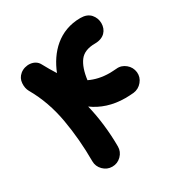

<svg xmlns="http://www.w3.org/2000/svg" viewBox="-172 -775 907 968"><g transform="rotate(-30 281.5 -291.0)"><path d="M42.5 -564.9C27.3 -552.2 19.5 -536.6 18.1 -517.6C16.6 -498.5 20 -481.9 27.8 -467.8C66.4 -400.9 92.3 -327.1 106.4 -247.1C120.6 -166.5 127.4 -84.5 127.4 0C127.4 20 134.8 37.6 149.4 52.2C164.1 66.9 181.6 74.2 201.7 74.2C222.2 74.2 239.7 66.9 254.4 52.2C269 37.6 276.4 20 276.4 0C276.4 -83.5 266.1 -172.9 247.1 -249.5C295.4 -213.9 357.4 -192.4 431.6 -192.4C447.3 -192.4 463.9 -193.4 480 -194.8C500 -197.3 517.1 -206.5 530.3 -222.7C543.5 -238.8 548.8 -256.3 546.9 -276.4C544.4 -296.4 535.6 -313.5 519.5 -326.7C503.4 -339.8 485.4 -345.7 465.3 -343.3C452.1 -342.8 439.5 -341.3 427.2 -341.3C380.9 -341.3 343.3 -350.6 310.5 -366.2C316.4 -412.1 328.6 -447.3 346.7 -471.2C364.7 -495.1 394.5 -507.3 436 -507.3C488.8 -507.3 515.1 -540.5 515.1 -580.1C515.1 -600.1 508.3 -618.2 495.1 -633.3C481.4 -648.4 461.9 -655.8 436 -655.8C312.5 -655.8 234.4 -573.2 195.3 -474.1C179.2 -499 164.6 -524.9 150.4 -550.8C130.9 -588.9 74.7 -591.8 42.5 -564.9Z"/></g></svg>

Font: Mikhak ExtraBold
Style: Regular
Weight: 800
Designer: Amin Abedi
Version: Version 3.2